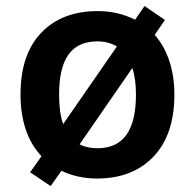

<svg xmlns="http://www.w3.org/2000/svg" viewBox="-20 -589 654 644"><path d="M564.9 -272C564.9 -357.4 540 -425.3 499 -472.2L533.2 -522L464.8 -568.8L433.1 -522.9C395 -542 353.5 -551.8 308.1 -551.8C228 -551.8 165 -527.8 118.7 -479.5C72.3 -431.2 48.8 -362.3 48.8 -272C48.8 -182.6 73.7 -113.3 119.1 -64.9L81.1 -11.2L149.9 35.2L186 -16.1C222.2 1 261.7 9.8 305.2 9.8C384.8 9.8 448.2 -14.6 495.1 -64C541.5 -112.8 564.9 -182.1 564.9 -272ZM178.2 -272C178.2 -386.7 216.3 -450.2 306.2 -450.2C332 -450.2 354 -444.3 372.1 -433.1L191.9 -172.9C182.6 -198.2 178.2 -231.4 178.2 -272ZM436 -272C436 -157.2 397.5 -91.8 307.1 -91.8C283.2 -91.8 263.2 -96.2 247.1 -105L423.8 -360.8C432.1 -336.4 436 -306.6 436 -272Z"/></svg>

Font: Noto Reveo Sans
Style: Regular
Weight: 600
Designer: Monotype Design Team
Foundry: Monotype Imaging Inc.
Version: Version 2.007